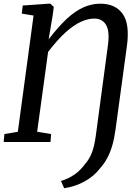

<svg xmlns="http://www.w3.org/2000/svg" viewBox="-21 -772 727 1044"><path d="M328 251.5 310.5 212Q349.5 200.5 382.5 178Q415.5 155.5 441.5 120Q464.5 94 478.2 59.2Q492 24.5 500 -34.5L565.5 -523Q576.5 -601 556 -636Q535.5 -671 491.5 -671Q457.5 -671 418.8 -653.5Q380 -636 335.8 -596.2Q291.5 -556.5 240.5 -489.5L181 -55.5L257 -43L253.5 0H-1L3 -43L76 -55.5L161.5 -687.5L97.5 -698L102.5 -742L245 -752H252.5L271.5 -734.5L266 -692L243.5 -558Q296.5 -627.5 342.5 -670Q388.5 -712.5 433 -732.2Q477.5 -752 524.5 -752Q606.5 -752 646.2 -696.2Q686 -640.5 668.5 -517.5L607 -66.5Q600.5 -19 589.5 19Q578.5 57 562 87.8Q545.5 118.5 521.5 145Q488.5 188 436.5 215.8Q384.5 243.5 328 251.5Z"/></svg>

Font: Merriweather Light 18pt
Style: Italic
Weight: 400
Italic angle: -7.8°
Version: Version 2.101